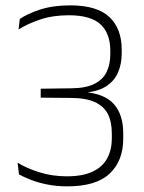

<svg xmlns="http://www.w3.org/2000/svg" viewBox="-20 -668 522 698"><path d="M225 9.5Q185 9.5 150.8 2.5Q116.5 -4.5 90.8 -14.8Q65 -25 49 -34L44 -76.5Q76 -56.5 122.8 -41.8Q169.5 -27 223 -27Q280 -27 316 -43.8Q352 -60.5 369.2 -91.5Q386.5 -122.5 386.5 -165.5V-183Q386.5 -225.5 371.8 -254Q357 -282.5 324 -297.2Q291 -312 236 -312L128 -313V-345.5L239 -347Q292 -347.5 323 -363Q354 -378.5 367.5 -406.2Q381 -434 381 -470.5V-483.5Q381 -546 345.8 -579.2Q310.5 -612.5 230 -612.5Q172 -612.5 126.5 -597.2Q81 -582 47.5 -561L52 -599Q78.5 -617.5 125.2 -633Q172 -648.5 235 -648.5Q333 -648.5 377.8 -606Q422.5 -563.5 422.5 -487.5V-474.5Q422.5 -434.5 408.5 -403.2Q394.5 -372 363.8 -353Q333 -334 282.5 -331L280 -328.5L281 -334Q359.5 -328.5 393.8 -289.8Q428 -251 428 -184V-163.5Q428 -83.5 378.8 -37Q329.5 9.5 225 9.5Z"/></svg>

Font: Anek Kannada Medium ExtraLight
Style: Regular
Weight: 250
Version: Version 1.003